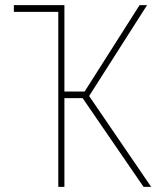

<svg xmlns="http://www.w3.org/2000/svg" viewBox="-20 -731 640 751"><path d="M303.2 -347.2H231.9V0H208V-684.6H34.2V-710.9H231.9V-373H311L525.9 -710.9H555.2L328.6 -355.5L571.3 0H541.5Z"/></svg>

Font: Roboto Mono Thin
Style: Regular
Weight: 250
Designer: Google
Version: Version 2.000985; 2015; ttfautohint (v1.3)